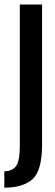

<svg xmlns="http://www.w3.org/2000/svg" viewBox="-52 -618 248 867"><path d="M-32.5 229.5V155.5Q2 155.5 19.8 133Q37.5 110.5 37.5 40V-597.5H138V33.5Q138 152.5 94.8 191Q51.5 229.5 -32.5 229.5Z"/></svg>

Font: Anybody Condensed Medium
Style: Regular
Weight: 500
Width: 3
Designer: Tyler Finck
Foundry: Etcetera Type Company
Version: Version 1.010; ttfautohint (v1.8.3) -l 8 -r 50 -G 200 -x 14 